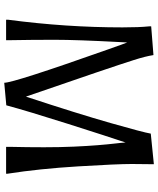

<svg xmlns="http://www.w3.org/2000/svg" viewBox="62 -818 764 929"><g transform="rotate(90 444.5 -353.0)"><path d="M75 -10Q112 -290 112 -563Q112 -644 107 -692V-702L246 -713Q252 -674 270 -618Q304 -510 447 -96Q529 -345 574.5 -504.5Q620 -664 626 -700L774 -715V-705Q773 -678 773 -608Q773 -538 784.5 -349Q796 -160 820 -7V0H690V-17Q692 -105 692 -183.5Q692 -262 689 -328Q686 -394 682 -443.5Q678 -493 674 -526.5Q670 -560 669 -578Q640 -492 579 -300Q518 -108 489 -1L380 9Q380 -37 219 -492Q188 -580 185 -586Q185 -585 183 -548Q172 -343 172 -234.5Q172 -126 174 -17V0H75Z"/></g></svg>

Font: Asul
Style: Regular
Weight: 400
Version: Version 1.001